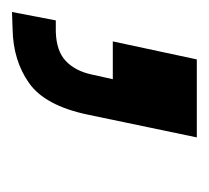

<svg xmlns="http://www.w3.org/2000/svg" viewBox="-114 -146 348 320"><g transform="rotate(90 60.0 14.0)"><path d="M-80 168 -66 95H-47Q-15 94 1.5 78.5Q18 63 24 36L32 0H-31L-1 -140H129L91 42Q76 113 38.5 139.5Q1 166 -51 167Z"/></g></svg>

Font: Mona Sans Condensed
Style: Bold Italic
Weight: 700
Width: 3
Italic angle: -11.7°
Designer: Deni Anggara
Foundry: GitHub
Version: Version 1.001; ttfautohint (v1.8.4.7-5d5b);gftools[0.9.31]